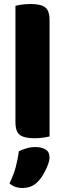

<svg xmlns="http://www.w3.org/2000/svg" viewBox="-20 -681 324 957"><path d="M151 8Q101 8 79 -8.5Q57 -25 57 -72V-652Q68 -655 88.5 -658Q109 -661 133 -661Q183 -661 205 -644.5Q227 -628 227 -581V-1Q216 2 195.5 5Q175 8 151 8ZM170 223Q153 241 133.5 248.5Q114 256 91 256Q53 256 27 233Q48 191 58.5 151.5Q69 112 74 73Q90 65 111.5 58.5Q133 52 155 52Q187 52 207 64Q227 76 227 104Q227 116 221.5 132.5Q216 149 208 165.5Q200 182 190 197.5Q180 213 170 223Z"/></svg>

Font: Baloo Da 2 ExtraBold
Style: Regular
Weight: 800
Designer: Noopur Datye, Sulekha Rajkumar and Ek Type
Foundry: Ek Type
Version: Version 1.640;hotconv 1.0.111;makeotfexe 2.5.65597; ttfautoh